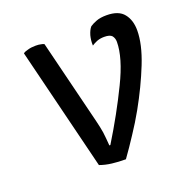

<svg xmlns="http://www.w3.org/2000/svg" viewBox="-99 -592 665 692"><g transform="rotate(-20 233.5 -246.0)"><path d="M170.9 -3.9Q192.4 3.9 216.8 6.8Q241.2 9.8 269.5 9.8Q294.9 -25.4 320.3 -64.5Q345.7 -102.5 368.2 -142.6Q410.2 -217.8 438.5 -289.1Q466.8 -360.4 466.8 -413.1Q466.8 -452.1 447.3 -476.6Q427.7 -502 380.9 -502Q357.4 -502 341.8 -496.1Q326.2 -490.2 316.4 -483.4Q307.6 -473.6 301.8 -454.1Q296.9 -435.5 297.9 -416Q306.6 -421.9 318.4 -426.8Q331.1 -431.6 346.7 -431.6Q368.2 -431.6 376 -422.9Q383.8 -413.1 383.8 -399.4Q383.8 -338.9 338.9 -247.1Q293.9 -154.3 234.4 -57.6Q232.4 -57.6 230.5 -57.6Q228.5 -85.9 225.6 -109.4Q221.7 -132.8 215.8 -156.2Q189.5 -263.7 135.7 -480.5Q130.9 -483.4 123 -484.4Q116.2 -486.3 103.5 -486.3Q85.9 -486.3 73.2 -482.4Q60.5 -479.5 54.7 -474.6Q93.8 -318.4 170.9 -3.9Z"/></g></svg>

Font: cl
Style: Italic
Weight: 400
Designer: Mitja Miklavcic
Version: Version 7.504; 2011; Build 1022